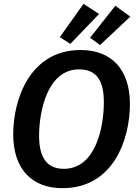

<svg xmlns="http://www.w3.org/2000/svg" viewBox="-20 -967 723 1002"><path d="M416 -947 292 -773 347 -738 497 -894ZM582 -937 450 -770 502 -732 660 -880ZM401 -706C135 -706 49 -447 49 -266C49 -86 145 15 306 15C572 15 658 -240 658 -424C658 -605 562 -706 401 -706ZM393 -605C476 -605 522 -556 522 -434C522 -308 482 -86 313 -86C233 -86 184 -134 184 -258C184 -384 226 -605 393 -605Z"/></svg>

Font: Fira Sans Medium
Style: Italic
Weight: 500
Italic angle: -8°
Designer: bBox Type GmbH & Carrois Corporate GbR & Edenspiekermann AG
Foundry: bBox Type GmbH & Carrois Corporate GbR & Edenspiekermann AG
Version: Version 4.301;PS 004.301;hotconv 1.0.88;makeotf.lib2.5.64775